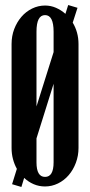

<svg xmlns="http://www.w3.org/2000/svg" viewBox="-20 -731 359 763"><path d="M26 -556Q26 -588 36.5 -615.5Q47 -643 65 -664Q83 -685 107.5 -697Q132 -709 159 -709Q182 -709 202.5 -700Q223 -691 240 -676L251 -711L288 -700L269 -641Q280 -623 286 -601.5Q292 -580 292 -556V-143Q292 -112 281.5 -84Q271 -56 253 -35Q235 -14 210.5 -2Q186 10 159 10Q135 10 114 1Q93 -8 76 -24L65 12L28 1L47 -60Q37 -78 31.5 -99Q26 -120 26 -143ZM125 -308 193 -524V-605Q193 -671 159 -671Q125 -671 125 -605ZM125 -86Q125 -28 159 -28Q193 -28 193 -86V-398L125 -181Z"/></svg>

Font: Moniqa ExtBd Cond Paragraph
Style: Regular
Weight: 800
Width: 3
Designer: Rajesh Rajput
Foundry: Rajesh Rajput
Version: Version 1.000